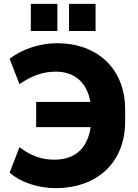

<svg xmlns="http://www.w3.org/2000/svg" viewBox="-20 -951 708 982"><path d="M263.7 11.2C477.1 11.2 620.1 -119.1 620.1 -330.1V-390.6C620.1 -600.6 477.1 -730 271.5 -730C181.2 -730 90.3 -697.8 29.3 -650.4L79.6 -520.5C145.5 -566.4 203.1 -584.5 264.6 -584.5C359.9 -584.5 424.3 -531.2 442.4 -429.7H165V-300.8H443.8C426.3 -186.5 359.4 -134.3 256.3 -134.3C194.3 -134.3 137.7 -153.8 79.6 -198.2L29.3 -68.4C82.5 -20 172.4 11.2 263.7 11.2ZM468.8 -792.5V-931.2H333V-792.5ZM273.4 -792.5V-931.2H137.7V-792.5Z"/></svg>

Font: Winston ExtraBold
Style: Regular
Weight: 800
Designer: Vernon Adams, Kim Jin-seong, David Berlow, Cristiano Sobral
Foundry: The Winston Project Authors
Version: Version 3.004